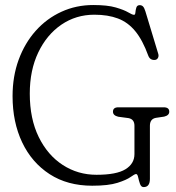

<svg xmlns="http://www.w3.org/2000/svg" viewBox="-20 -729 701 764"><path d="M576.5 -17.5Q576.5 15.5 551.5 15.5Q541.5 15.5 537 2.5Q532.5 -10.5 529.8 -23.5Q527 -36.5 521.5 -36.5Q516 -36.5 499.8 -24.8Q483.5 -13 447.5 -1.5Q411.5 10 347 10Q248.5 10 177.5 -36Q106.5 -82 68.2 -162.5Q30 -243 30 -346.5Q30 -425 54.2 -491.2Q78.5 -557.5 122.2 -606.5Q166 -655.5 224.5 -682.2Q283 -709 351 -709Q408 -709 441 -699.2Q474 -689.5 490.2 -679.8Q506.5 -670 513.5 -670Q518 -670 518.8 -679.5Q519.5 -689 522.5 -698.8Q525.5 -708.5 536 -708.5Q543.5 -708.5 548.8 -703.5Q554 -698.5 558.5 -684L609.5 -515.5Q612.5 -506.5 608.8 -499Q605 -491.5 596.5 -490.5Q577 -489 570 -507.5Q547.5 -569.5 518.2 -605Q489 -640.5 449.2 -655.5Q409.5 -670.5 355.5 -670.5Q282.5 -670.5 224.2 -630.8Q166 -591 132.2 -520.2Q98.5 -449.5 98.5 -356.5Q98.5 -256.5 134 -184Q169.5 -111.5 229.8 -72.5Q290 -33.5 364 -33.5Q443.5 -33.5 479.2 -55.5Q515 -77.5 515 -116V-228.5Q515 -254.5 491.5 -259L450.5 -264.5Q429.5 -269.5 429.5 -284.5Q429.5 -302 451 -302H631.5Q653.5 -302 653.5 -284.5Q653.5 -270 633.5 -265L600 -260Q576.5 -255.5 576.5 -228.5Z"/></svg>

Font: Fraunces 144pt SuperSoft Light
Style: Regular
Weight: 300
Version: Version 1.000;[0bf87f6ff]